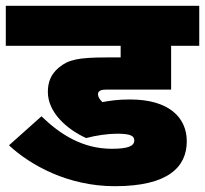

<svg xmlns="http://www.w3.org/2000/svg" viewBox="-20 -642 707 662"><path d="M383 -181C429 -181 443 -174 443 -158C443 -139 423 -129 366 -129C265 -129 188 -178 123 -241L11 -141C85 -72 215 0 376 0C561 0 624 -67 624 -155C624 -238 561 -299 429 -299C384 -299 362 -295 333 -290C324 -299 318 -307 318 -317C318 -322 319 -324 322 -327C326 -331 333 -333 346 -333H570V-484H667V-622H0V-484H396V-444H348C249 -444 215 -436 183 -409C155 -386 145 -358 145 -325C145 -254 211 -196 277 -166C310 -175 353 -181 383 -181Z"/></svg>

Font: Noto Sans Black
Style: Italic
Weight: 900
Italic angle: -12°
Designer: Monotype Design Team
Foundry: Monotype Imaging Inc.
Version: Version 2.013